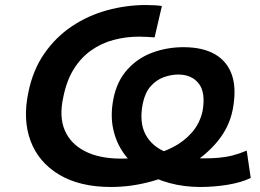

<svg xmlns="http://www.w3.org/2000/svg" viewBox="-20 -735 1034 765"><path d="M422 10Q298 10 216 -39Q134 -88 102 -173Q70 -258 93 -367Q111 -456 156.5 -521.5Q202 -587 266 -630Q330 -673 406.5 -694Q483 -715 561 -715Q581 -715 597 -714Q613 -713 625 -711L596 -586Q581 -587 566 -588Q551 -589 534 -589Q482 -589 433 -576Q384 -563 343 -534Q302 -505 273.5 -459Q245 -413 232 -347Q215 -270 238 -216Q261 -162 318.5 -132.5Q376 -103 463 -103Q516 -103 569.5 -114Q623 -125 668 -148Q713 -171 744.5 -207Q776 -243 787 -292Q800 -366 772 -402Q744 -438 690 -438Q661 -438 631.5 -427Q602 -416 580 -391Q558 -366 549 -323Q534 -248 560 -199Q586 -150 646 -127Q706 -104 795 -104Q824 -104 852.5 -106.5Q881 -109 908 -116Q935 -123 963 -135L979 -26Q942 -8 888 1Q834 10 778 10Q714 10 656 -5.5Q598 -21 551 -51Q504 -81 473.5 -123.5Q443 -166 431 -221Q419 -276 432 -342Q446 -412 487.5 -458Q529 -504 587.5 -525.5Q646 -547 711 -547Q788 -547 837 -518.5Q886 -490 904.5 -435Q923 -380 907 -297Q893 -228 847 -172Q801 -116 733 -75.5Q665 -35 584.5 -12.5Q504 10 422 10Z"/></svg>

Font: Nunito Sans 7pt SemiExpanded
Style: Bold Italic
Weight: 700
Width: 6
Italic angle: -9°
Designer: Vernon Adams
Foundry: Vernon Adams
Version: Version 3.101;gftools[0.9.27]